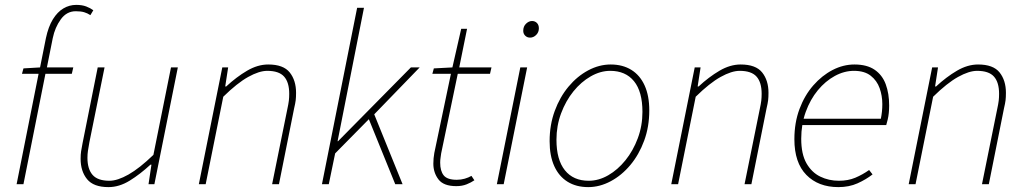

<svg xmlns="http://www.w3.org/2000/svg" viewBox="-20 -754 4200 786"><path d="M48 0 138 -452H70L76 -474L144 -478L168 -598Q178 -645 196.5 -675Q215 -705 239.5 -719.5Q264 -734 292 -734Q316 -734 333 -727.5Q350 -721 362 -712L350 -692Q338 -700 324.5 -704Q311 -708 290 -708Q253 -708 229 -675Q205 -642 196 -598L172 -478H280L274 -452H166L76 0Z M424 12Q363 12 336.5 -20.5Q310 -53 310 -104Q310 -122 312 -134.5Q314 -147 318 -168L380 -478H408L346 -172Q342 -150 340 -136.5Q338 -123 338 -108Q338 -62 359 -38Q380 -14 428 -14Q461 -14 506 -39.5Q551 -65 608 -120L680 -478H708L612 0H588L600 -80H596Q554 -41 511 -14.5Q468 12 424 12Z M794 0 890 -478H914L902 -400H906Q948 -439 991.5 -464.5Q1035 -490 1078 -490Q1140 -490 1166 -457.5Q1192 -425 1192 -374Q1192 -356 1190.5 -343.5Q1189 -331 1184 -310L1122 0H1094L1156 -306Q1161 -329 1162.5 -342Q1164 -355 1164 -370Q1164 -417 1143 -440.5Q1122 -464 1074 -464Q1041 -464 996 -439Q951 -414 894 -358L822 0Z M1298 0 1442 -722H1470L1362 -176H1364L1662 -478H1698L1512 -286L1628 0H1598L1490 -266L1352 -126L1326 0Z M1848 8Q1796 8 1775 -19.5Q1754 -47 1754 -84Q1754 -96 1755 -106Q1756 -116 1758 -128L1826 -452H1750L1756 -474L1832 -478L1868 -636H1892L1860 -478H1992L1986 -452H1854L1786 -126Q1785 -117 1783.5 -108Q1782 -99 1782 -88Q1782 -54 1796.5 -36Q1811 -18 1850 -18Q1867 -18 1882.5 -22.5Q1898 -27 1910 -34L1922 -16Q1909 -7 1890.5 0.5Q1872 8 1848 8Z M2014 0 2110 -478H2138L2042 0ZM2150 -600Q2138 -600 2130 -608Q2122 -616 2122 -628Q2122 -646 2133.5 -657Q2145 -668 2158 -668Q2170 -668 2178 -660Q2186 -652 2186 -638Q2186 -622 2175 -611Q2164 -600 2150 -600Z M2388 12Q2339 12 2303.5 -10Q2268 -32 2249 -74Q2230 -116 2230 -176Q2230 -243 2251 -300Q2272 -357 2307.5 -399.5Q2343 -442 2388 -466Q2433 -490 2480 -490Q2529 -490 2564.5 -468Q2600 -446 2619 -404Q2638 -362 2638 -302Q2638 -235 2617 -178Q2596 -121 2560.5 -78.5Q2525 -36 2480 -12Q2435 12 2388 12ZM2390 -14Q2431 -14 2470 -36.5Q2509 -59 2540.5 -98Q2572 -137 2591 -188Q2610 -239 2610 -296Q2610 -379 2575.5 -421.5Q2541 -464 2478 -464Q2438 -464 2398.5 -441.5Q2359 -419 2327.5 -380Q2296 -341 2277 -290Q2258 -239 2258 -182Q2258 -100 2292.5 -57Q2327 -14 2390 -14Z M2728 0 2824 -478H2848L2836 -400H2840Q2882 -439 2925.5 -464.5Q2969 -490 3012 -490Q3074 -490 3100 -457.5Q3126 -425 3126 -374Q3126 -356 3124.5 -343.5Q3123 -331 3118 -310L3056 0H3028L3090 -306Q3095 -329 3096.5 -342Q3098 -355 3098 -370Q3098 -417 3077 -440.5Q3056 -464 3008 -464Q2975 -464 2930 -439Q2885 -414 2828 -358L2756 0Z M3412 12Q3330 12 3281 -38Q3232 -88 3232 -184Q3232 -252 3253 -308Q3274 -364 3309.5 -404.5Q3345 -445 3388.5 -467.5Q3432 -490 3478 -490Q3529 -490 3560.5 -468.5Q3592 -447 3606 -409Q3620 -371 3620 -322Q3620 -306 3618.5 -291.5Q3617 -277 3614 -264.5Q3611 -252 3608 -242H3256L3262 -268H3586Q3589 -283 3590.5 -297.5Q3592 -312 3592 -328Q3592 -362 3581 -393Q3570 -424 3544.5 -444Q3519 -464 3476 -464Q3436 -464 3397.5 -443Q3359 -422 3328 -384.5Q3297 -347 3278.5 -296Q3260 -245 3260 -186Q3260 -123 3281.5 -85.5Q3303 -48 3338 -31Q3373 -14 3414 -14Q3452 -14 3481.5 -26.5Q3511 -39 3538 -58L3552 -40Q3525 -19 3490.5 -3.5Q3456 12 3412 12Z M3700 0 3796 -478H3820L3808 -400H3812Q3854 -439 3897.5 -464.5Q3941 -490 3984 -490Q4046 -490 4072 -457.5Q4098 -425 4098 -374Q4098 -356 4096.5 -343.5Q4095 -331 4090 -310L4028 0H4000L4062 -306Q4067 -329 4068.5 -342Q4070 -355 4070 -370Q4070 -417 4049 -440.5Q4028 -464 3980 -464Q3947 -464 3902 -439Q3857 -414 3800 -358L3728 0Z"/></svg>

Font: Source Sans 3
Style: Italic
Weight: 200
Italic angle: -11°
Designer: Paul D. Hunt
Foundry: Adobe
Version: Version 3.046;hotconv 1.0.118;makeotfexe 2.5.65603